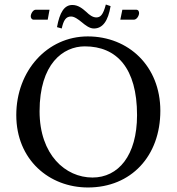

<svg xmlns="http://www.w3.org/2000/svg" viewBox="-20 -819 781 849"><path d="M689 -329C689 -527 548 -658 368 -658C189 -658 52 -506 52 -310C52 -113 197 10 369 10C560 10 689 -129 689 -329ZM355 -614C496 -614 586 -518 586 -310C586 -131 503 -34 389 -34C269 -34 155 -135 155 -327C155 -537 259 -614 355 -614ZM406 -742C390 -742 375 -753 362 -766C345 -781 326 -797 300 -797C264 -797 244 -764 232 -699L253 -693C261 -730 272 -746 294 -746C309 -746 325 -734 340 -722C358 -707 376 -693 395 -693C434 -693 458 -726 469 -792L448 -799C436 -753 424 -742 406 -742ZM191 -732 199 -776H138C126 -776 116 -758 116 -747C116 -740 120 -732 129 -732ZM521 -776 512 -732H572C585 -732 595 -750 595 -761C595 -768 592 -776 582 -776Z"/></svg>

Font: Libertinus Sans
Style: Regular
Weight: 400
Designer: Philipp H. Poll, Khaled Hosny
Foundry: Caleb Maclennan
Version: Version 7.050;RELEASE